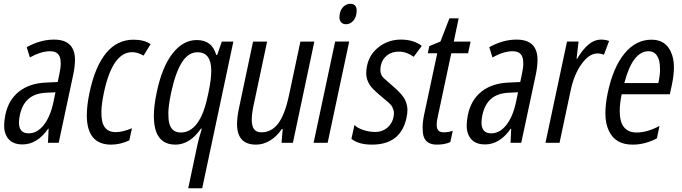

<svg xmlns="http://www.w3.org/2000/svg" viewBox="-20 -754 3602 1014"><path d="M137.7 -450.7 121.1 -504.9Q193.4 -544.9 265.1 -544.9Q336.9 -544.9 361.8 -500.5Q376 -475.6 376 -439.7Q376 -403.8 367.2 -361.8L290 0H233.4L236.8 -74.2H234.4Q176.3 8.8 98.6 8.8Q40 8.8 16.1 -32.2Q2 -56.6 2 -87.2Q2 -117.7 8.3 -147.9Q24.9 -226.6 80.1 -270.3Q135.3 -314 222.2 -317.9L284.7 -320.8L293.5 -362.8Q300.8 -396.5 300.8 -418.5Q300.8 -440.4 295.4 -454.1Q284.2 -483.4 244.1 -483.4Q197.3 -483.4 137.7 -450.7ZM80.1 -106.9Q80.1 -49.8 131.3 -49.8Q176.3 -49.8 210.9 -93.5Q245.6 -137.2 262.2 -214.8L272.9 -266.6Q257.3 -266.1 222.7 -264.2Q164.6 -261.2 130.9 -232.2Q97.2 -203.1 85 -147Q80.1 -124 80.1 -106.9Z M566.9 9.8Q438.5 9.8 438.5 -145.5Q438.5 -196.8 452.6 -264.2Q481.9 -402.8 540.3 -473.6Q598.6 -544.4 685.1 -544.4Q741.2 -544.4 775.4 -521L738.3 -460.4Q707 -478.5 678.2 -478.5Q574.2 -478.5 528.8 -265.1Q515.6 -200.7 515.6 -163.8Q515.6 -127 521.5 -106.4Q536.6 -56.2 591.3 -56.2Q627.4 -56.2 676.8 -76.7L663.1 -12.7Q614.7 9.8 566.9 9.8Z M1041.5 -74.7Q982.4 9.8 906 9.8Q829.6 9.8 804.2 -59.6Q792.5 -92.8 792.5 -143.3Q792.5 -193.8 807.6 -266.1Q835.9 -400.9 891.4 -471.7Q946.8 -542.5 1019 -542.5Q1059.1 -542.5 1084.5 -523.7Q1109.9 -504.9 1122.1 -463.9H1127Q1134.8 -487.3 1151.4 -534.2H1212.4L1047.9 240.2H974.1L1022.5 11.2Q1027.8 -15.1 1045.9 -74.7ZM1095.7 -380.4Q1095.7 -478 1022.9 -478Q974.6 -478 940.7 -424.6Q906.7 -371.1 883.8 -264.6Q869.1 -193.4 869.1 -157.7Q869.1 -122.1 873.5 -104.5Q885.7 -54.2 935.3 -54.2Q984.9 -54.2 1020.8 -102.1Q1056.6 -149.9 1076.2 -243.7L1081.1 -265.6Q1095.7 -334.5 1095.7 -380.4Z M1332.5 9.8Q1231.9 9.8 1231.9 -98.6Q1231.9 -135.7 1242.7 -185.5L1316.4 -534.2H1390.6L1318.8 -195.8Q1309.6 -151.9 1309.6 -121.6Q1309.6 -86.4 1322.5 -70.8Q1335.4 -55.2 1360.4 -55.2Q1414.1 -55.2 1449.5 -102.1Q1484.9 -148.9 1506.8 -253.4L1566.4 -534.2H1640.1L1526.9 0H1466.8Q1468.3 -23.4 1473.1 -72.8H1468.3Q1442.4 -33.7 1406.5 -12Q1370.6 9.8 1332.5 9.8Z M1794.9 -719.7Q1810.5 -733.9 1830.6 -733.9Q1850.6 -733.9 1858.9 -719.7Q1863.8 -710.9 1863.8 -700.2Q1863.8 -661.6 1841.8 -640.6Q1827.1 -626 1807.4 -626Q1787.6 -626 1778.3 -640.6Q1772.5 -649.9 1772.5 -660.2Q1772.5 -698.2 1794.9 -719.7ZM1710.4 0H1636.2L1750 -534.7H1824.2Z M2024.4 -78.6Q2058.1 -106.4 2060.5 -155.3Q2061 -165.5 2057.4 -174.8Q2053.7 -184.1 2051.5 -189.5Q2049.3 -194.8 2041 -203.6Q2029.3 -215.3 2003.7 -236.3Q1978 -257.3 1953.1 -281.2Q1914.1 -318.8 1914.1 -369.1Q1914.1 -386.7 1918.5 -406.7Q1930.7 -467.3 1981 -506.1Q2031.2 -544.9 2097.7 -544.9Q2164.1 -544.9 2207.5 -511.7L2165 -454.1Q2126.5 -481.4 2087.4 -481.4Q2048.3 -481.4 2023.2 -460.9Q1998 -440.4 1991.2 -407.2Q1988.8 -395.5 1988.8 -385.3Q1988.8 -357.9 2006.3 -341.8L2060.1 -294.4Q2106 -254.4 2118.7 -227.5Q2131.8 -199.7 2131.8 -172.9Q2131.8 -154.8 2127 -132.3Q2096.7 9.8 1944.3 9.8Q1874 9.8 1835.9 -20.5L1852.1 -94.2Q1865.2 -79.1 1896.7 -68.1Q1928.2 -57.1 1963.1 -57.1Q1998 -57.1 2024.4 -78.6Z M2291.5 -135.3Q2286.1 -111.3 2286.1 -96.7Q2286.1 -82 2289.6 -73.7Q2296.9 -55.2 2323 -55.2Q2349.1 -55.2 2371.1 -63.5L2358.4 -3.9Q2330.1 9.8 2287.1 9.8Q2230.5 9.8 2216.8 -35.2Q2211.9 -52.7 2211.9 -84Q2211.9 -115.2 2224.6 -169.9L2289.1 -472.7H2239.3L2247.1 -510.3L2306.2 -534.7L2353.5 -657.2H2402.3L2376.5 -534.2H2465.3L2452.1 -472.7H2363.3Z M2580.6 -450.7 2564 -504.9Q2636.2 -544.9 2708 -544.9Q2779.8 -544.9 2804.7 -500.5Q2818.8 -475.6 2818.8 -439.7Q2818.8 -403.8 2810.1 -361.8L2732.9 0H2676.3L2679.7 -74.2H2677.2Q2619.1 8.8 2541.5 8.8Q2482.9 8.8 2459 -32.2Q2444.8 -56.6 2444.8 -87.2Q2444.8 -117.7 2451.2 -147.9Q2467.8 -226.6 2522.9 -270.3Q2578.1 -314 2665 -317.9L2727.5 -320.8L2736.3 -362.8Q2743.7 -396.5 2743.7 -418.5Q2743.7 -440.4 2738.3 -454.1Q2727.1 -483.4 2687 -483.4Q2640.1 -483.4 2580.6 -450.7ZM2522.9 -106.9Q2522.9 -49.8 2574.2 -49.8Q2619.1 -49.8 2653.8 -93.5Q2688.5 -137.2 2705.1 -214.8L2715.8 -266.6Q2700.2 -266.1 2665.5 -264.2Q2607.4 -261.2 2573.7 -232.2Q2540 -203.1 2527.8 -147Q2522.9 -124 2522.9 -106.9Z M3152.3 -544.9Q3177.7 -544.9 3196.8 -537.6L3169.4 -464.8Q3153.3 -471.7 3134.8 -471.7Q3092.3 -471.7 3052.5 -417.5Q3012.7 -363.3 2994.6 -280.3L2935.1 0H2860.8L2974.6 -534.7H3035.6L3024.9 -444.3H3028.3Q3088.4 -544.9 3152.3 -544.9Z M3320.8 9.8Q3230.5 9.8 3196.3 -61.5Q3177.2 -101.6 3177.2 -153.6Q3177.2 -205.6 3189.5 -263.2Q3218.3 -398.9 3278.3 -471.7Q3338.4 -544.4 3420.9 -544.4Q3494.1 -544.4 3522.9 -480.5Q3539.1 -445.3 3539.1 -400.9Q3539.1 -356.4 3528.8 -308.1L3517.6 -256.3H3263.2Q3252.9 -205.6 3252.9 -167.5Q3252.9 -54.2 3342.3 -54.2Q3397.9 -54.2 3462.9 -88.9L3449.2 -23.4Q3387.2 9.8 3320.8 9.8ZM3457 -315.4Q3465.8 -356.9 3465.8 -386.7Q3465.8 -416.5 3460 -437.5Q3445.8 -483.4 3405.3 -483.4Q3320.8 -483.4 3277.3 -315.4Z"/></svg>

Font: Open Sans Hebrew Condensed
Style: Italic
Weight: 400
Width: 3
Italic angle: -12°
Foundry: Ascender Corporation, Yanek Iontef
Version: Version 2.001;PS 002.001;hotconv 1.0.70;makeotf.lib2.5.58329